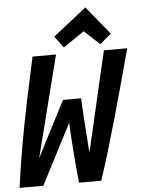

<svg xmlns="http://www.w3.org/2000/svg" viewBox="-61 -978 762 1026"><g transform="rotate(-5 320.0 -465.0)"><path d="M2 0Q17 -112 37 -226Q57 -340 81.5 -457Q106 -574 132 -693H258Q241 -625 223.5 -557Q206 -489 189 -421Q172 -353 154.5 -285Q137 -217 120 -149Q146 -199 171.5 -249Q197 -299 222.5 -348.5Q248 -398 274 -448H371Q373 -399 376.5 -348Q380 -297 383.5 -248.5Q387 -200 390 -155Q406 -222 421.5 -289.5Q437 -357 452.5 -424Q468 -491 483.5 -558.5Q499 -626 515 -693H640Q617 -608 592 -516.5Q567 -425 541 -333Q515 -241 489.5 -156Q464 -71 440 0H321Q318 -24 314.5 -62Q311 -100 307.5 -145Q304 -190 301 -236.5Q298 -283 296 -323L129 0ZM303 -727 257 -789 436 -930 559 -779 499 -727 416 -804Z"/></g></svg>

Font: Ubuntu Sans Mono
Style: Italic
Weight: 400
Italic angle: -13.5°
Monospace: yes
Designer: Dalton Maag Ltd
Foundry: Dalton Maag Ltd
Version: Version 1.006